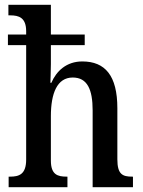

<svg xmlns="http://www.w3.org/2000/svg" viewBox="-20 -780 597 800"><path d="M16 0H261V-44H258C220 -44 192 -52 192 -111V-296C192 -391 218 -457 283 -457C344 -457 366 -407 366 -320V0H534V-44H531C491 -44 469 -53 469 -116V-329C469 -465 418 -524 323 -524C257 -524 215 -484 194 -435H190C190 -444 192 -482 192 -513V-592H333V-636H192V-760H15V-716H23C58 -716 89 -707 89 -650V-636H13V-592H89V-115C89 -53 59 -44 22 -44H16Z"/></svg>

Font: Noto Serif Hebrew Condensed Medium
Style: Regular
Weight: 500
Width: 3
Designer: Monotype Design Team
Foundry: Monotype Imaging Inc.
Version: Version 2.004